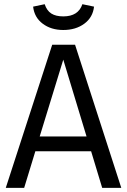

<svg xmlns="http://www.w3.org/2000/svg" viewBox="-20 -903 611 923"><path d="M284.2 -758.8Q225.6 -758.8 185.3 -789.1Q145 -819.3 139.2 -871.1L194.8 -882.8Q205.1 -851.6 226.8 -837.9Q248.5 -824.2 284.2 -824.2Q356.4 -824.2 376 -882.8L432.1 -871.1Q426.3 -819.3 385.3 -789.1Q344.2 -758.8 284.2 -758.8ZM471.2 0 418 -175.8H149.9L96.2 0H7.8L231 -688H340.8L563 0ZM170.9 -247.1H396L284.2 -616.2Z"/></svg>

Font: Fira Sans Book
Style: Regular
Weight: 350
Designer: Carrois Corporate & Edenspiekermann AG
Foundry: Carrois Corporate GbR & Edenspiekermann AG
Version: Version 4.203;PS 004.203;hotconv 1.0.88;makeotf.lib2.5.64775